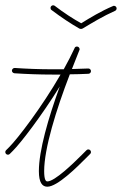

<svg xmlns="http://www.w3.org/2000/svg" viewBox="-30 -686 461 726"><path d="M149 20C187 20 261 -54 294 -87L311 -104C313 -106 314 -108 314 -111C314 -116 310 -121 304 -121C301 -121 299 -120 297 -118L280 -101C247 -68 177 0 149 0C143 0 137 -7 137 -39C137 -124 182 -270 234 -405C257 -405 281 -406 304 -407C310 -407 314 -412 314 -417C314 -422 310 -427 304 -427C283 -426 262 -426 242 -425L270 -496C271 -497 271 -498 271 -500C271 -506 266 -510 261 -510C257 -510 253 -508 252 -504C240 -478 226 -451 211 -424H171C118 -424 69 -426 26 -429H25C20 -429 15 -424 15 -419C15 -414 19 -410 24 -409C68 -406 118 -404 171 -404H199C127 -279 36 -161 5 -130L-7 -118C-9 -116 -10 -114 -10 -111C-10 -106 -6 -101 0 -101C3 -101 5 -102 7 -104L19 -116C48 -145 126 -246 196 -359C152 -238 117 -116 117 -39C117 5 130 20 149 20ZM270 -578C275 -576 279 -576 284 -579C319 -600 360 -625 405 -645C408 -646 411 -650 411 -654C411 -660 406 -664 401 -664C400 -664 398 -664 397 -663C352 -644 311 -619 277 -598C248 -614 212 -637 177 -664C176 -665 173 -666 171 -666C166 -666 161 -662 161 -656C161 -653 162 -650 165 -648C202 -620 240 -595 270 -578Z"/></svg>

Font: Mistral SingleLine Outline
Style: Regular
Weight: 300
Designer: François Chastanet, Élisa Garzelli, Anais Alves, Morgane Autin
Foundry: institut supérieur des arts et du design Toulouse / isdaT
Version: Version 1.000;Glyphs 3.3 (3337)